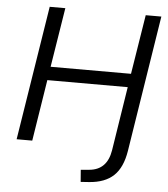

<svg xmlns="http://www.w3.org/2000/svg" viewBox="-59 -758 880 1004"><g transform="rotate(5 380.5 -256.0)"><path d="M402 193 397 130 441 126Q534 118 551 15L604 -322H182L131 0H49L161 -705H243L193 -393H615L665 -705H747L634 10Q620 98 574.5 141Q529 184 446 190Z"/></g></svg>

Font: Nunito Sans
Style: Italic
Weight: 400
Italic angle: -9°
Designer: Vernon Adams
Foundry: Vernon Adams
Version: Version 3.006; ttfautohint (v1.8.3)